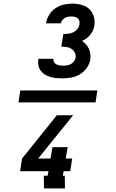

<svg xmlns="http://www.w3.org/2000/svg" viewBox="-20 -873 640 1061"><path d="M325 -440Q308 -440 291 -441.5Q274 -443 258.5 -447.5Q243 -452 229 -460.5Q215 -469 205.5 -481.5Q196 -494 192.5 -510Q189 -526 192 -543V-548H275V-547Q274 -537 279 -529Q284 -521 292.5 -517Q301 -513 310.5 -511.5Q320 -510 330 -510Q341 -510 352 -512Q363 -514 372.5 -519.5Q382 -525 389 -534.5Q396 -544 398 -555Q400 -570 393 -583Q386 -596 374.5 -603.5Q363 -611 348.5 -613Q334 -615 319 -615L330 -685Q343 -685 357.5 -686.5Q372 -688 385 -694.5Q398 -701 407.5 -712.5Q417 -724 419 -738Q421 -748 418.5 -757Q416 -766 409.5 -772Q403 -778 393 -780Q383 -782 374 -782Q365 -782 356 -780.5Q347 -779 338.5 -774Q330 -769 324 -761Q318 -753 317 -744H234V-745Q238 -768 251.5 -790.5Q265 -813 286.5 -827.5Q308 -842 332 -847.5Q356 -853 380 -853Q406 -853 431.5 -846Q457 -839 474 -822.5Q491 -806 498.5 -781Q506 -756 501 -729Q499 -716 493 -703.5Q487 -691 478 -680Q469 -669 457.5 -660.5Q446 -652 433 -647Q445 -639 455 -628Q465 -617 471 -603.5Q477 -590 479 -574.5Q481 -559 479 -544Q475 -519 459 -497Q443 -475 421 -462Q399 -449 374 -444.5Q349 -440 325 -440ZM508 -307H82L92 -373H518ZM223 168 222 98H243L248 73H91L102 3L294 -236H384L191 3H259L270 -60H354L343 3H379L368 73H332L327 98H338L339 168Z"/></svg>

Font: Iosevka HT Extended
Style: Bold Italic
Weight: 700
Width: 7
Italic angle: -9°
Monospace: yes
Designer: Belleve Invis
Foundry: Belleve Invis
Version: Version 32.3.0; ttfautohint (v1.8.4)